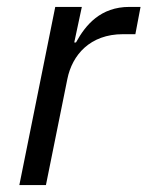

<svg xmlns="http://www.w3.org/2000/svg" viewBox="-20 -536 427 556"><path d="M113 0 175 -307C189 -377 241 -437 336 -437H372L387 -516H355C271 -516 228 -464 200 -413H195L217 -516H140L36 0Z"/></svg>

Font: LVC Sans
Style: Italic
Weight: 400
Italic angle: -11.31°
Designer: Mike Abbink, Paul van der Laan, Pieter van Rosmalen
Foundry: Bold Monday
Version: Version 3.0